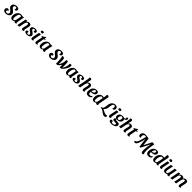

<svg xmlns="http://www.w3.org/2000/svg" viewBox="1605 -5399 10243 10243"><g transform="rotate(45 6726.5 -277.5)"><path d="M206 21Q141 21 96 1.5Q51 -18 28.5 -53Q6 -88 6 -130Q6 -167 21 -195.5Q36 -224 62 -240Q88 -256 122 -256Q147 -256 165.5 -247Q184 -238 194.5 -222.5Q205 -207 205 -186Q205 -181 204.5 -175Q204 -169 202 -164Q197 -166 191 -166.5Q185 -167 180 -167Q159 -167 145 -153Q131 -139 131 -113Q131 -80 157 -61.5Q183 -43 224 -43Q254 -43 279.5 -55Q305 -67 321.5 -91.5Q338 -116 338 -151Q338 -184 321.5 -210Q305 -236 279 -259Q253 -282 225 -304Q195 -327 168 -352Q141 -377 123.5 -409.5Q106 -442 106 -485Q106 -532 127.5 -568.5Q149 -605 184.5 -629.5Q220 -654 265 -667Q310 -680 359 -680Q410 -680 449.5 -667.5Q489 -655 512 -629.5Q535 -604 535 -568Q535 -535 521 -511Q507 -487 485 -474Q463 -461 437 -461Q419 -461 404.5 -466.5Q390 -472 383 -480Q394 -491 402 -509Q410 -527 410 -547Q410 -578 392.5 -597.5Q375 -617 334 -617Q294 -617 266.5 -592.5Q239 -568 239 -527Q239 -496 256 -471.5Q273 -447 299 -426Q325 -405 353 -384Q383 -361 411 -335Q439 -309 456 -275.5Q473 -242 473 -196Q473 -144 450 -103.5Q427 -63 388 -35Q349 -7 301.5 7Q254 21 206 21Z M695 20Q643 20 610 -4.5Q577 -29 561.5 -72Q546 -115 546 -171Q546 -246 567 -311Q588 -376 626.5 -425.5Q665 -475 717 -502.5Q769 -530 829 -530Q879 -530 934 -510L1049 -524L971 -115Q970 -107 968 -95Q966 -83 966 -73Q966 -57 974 -46.5Q982 -36 1000 -34Q995 -16 981 -4Q967 8 949.5 14Q932 20 913 20Q884 20 863 5.5Q842 -9 837 -37Q811 -12 775 4Q739 20 695 20ZM744 -41Q778 -41 800.5 -65Q823 -89 835.5 -124.5Q848 -160 854 -192L900 -442Q882 -456 862.5 -463Q843 -470 826 -470Q796 -470 772.5 -450.5Q749 -431 731.5 -397.5Q714 -364 702.5 -321Q691 -278 685.5 -232Q680 -186 680 -142Q680 -101 693 -71Q706 -41 744 -41Z M1474 20Q1439 20 1417 0.5Q1395 -19 1395 -62Q1395 -84 1401 -118Q1407 -152 1416.5 -191Q1426 -230 1434.5 -268.5Q1443 -307 1449.5 -339Q1456 -371 1456 -390Q1456 -419 1441.5 -436Q1427 -453 1400 -453Q1364 -453 1339.5 -427Q1315 -401 1300 -362Q1285 -323 1277 -285L1221 0L1086 14L1188 -510L1300 -524L1287 -432Q1315 -482 1360.5 -506Q1406 -530 1459 -530Q1521 -530 1554.5 -499.5Q1588 -469 1588 -411Q1588 -384 1582 -348Q1576 -312 1567 -272.5Q1558 -233 1549 -195Q1540 -157 1534 -126Q1528 -95 1528 -77Q1528 -59 1535 -48Q1542 -37 1562 -34Q1555 -6 1529.5 7Q1504 20 1474 20Z M1807 22Q1774 22 1741 16Q1708 10 1681 -3Q1654 -16 1638.5 -36.5Q1623 -57 1623 -85Q1623 -114 1637.5 -131Q1652 -148 1674 -156Q1696 -164 1718 -164Q1731 -164 1745 -161Q1759 -158 1767 -150Q1762 -134 1759 -121Q1756 -108 1756 -91Q1756 -66 1774.5 -50Q1793 -34 1825 -34Q1860 -34 1882.5 -52.5Q1905 -71 1905 -100Q1906 -126 1889.5 -146.5Q1873 -167 1848 -185.5Q1823 -204 1796 -223Q1768 -242 1743 -263.5Q1718 -285 1702 -312.5Q1686 -340 1686 -377Q1686 -415 1706 -444Q1726 -473 1759 -492Q1792 -511 1832 -520.5Q1872 -530 1913 -530Q1951 -530 1988 -520.5Q2025 -511 2049.5 -489Q2074 -467 2074 -428Q2073 -388 2048 -367Q2023 -346 1990 -346Q1977 -346 1961.5 -349.5Q1946 -353 1935 -361Q1941 -374 1944.5 -387.5Q1948 -401 1948 -416Q1949 -443 1932 -459Q1915 -475 1884 -475Q1854 -475 1833 -459Q1812 -443 1811 -413Q1811 -391 1823.5 -372Q1836 -353 1857 -336Q1878 -319 1902 -303Q1934 -282 1963.5 -259.5Q1993 -237 2012.5 -208.5Q2032 -180 2032 -139Q2031 -91 2001 -54.5Q1971 -18 1920 2Q1869 22 1807 22Z M2190 20Q2154 20 2132.5 0Q2111 -20 2111 -57Q2111 -70 2113.5 -90.5Q2116 -111 2120 -133.5Q2124 -156 2128 -176.5Q2132 -197 2134 -210L2195 -510L2330 -524L2249 -115Q2248 -107 2246 -94.5Q2244 -82 2244 -73Q2244 -57 2252.5 -46.5Q2261 -36 2278 -34Q2271 -6 2245.5 7Q2220 20 2190 20ZM2288 -596Q2253 -596 2229.5 -612.5Q2206 -629 2206 -662Q2206 -696 2231 -713.5Q2256 -731 2291 -731Q2327 -731 2350 -714Q2373 -697 2373 -664Q2373 -630 2348.5 -613Q2324 -596 2288 -596Z M2490 21Q2457 21 2432.5 1Q2408 -19 2408 -58Q2408 -78 2413.5 -112.5Q2419 -147 2426.5 -187Q2434 -227 2442 -263Q2450 -299 2454 -320L2482 -465H2414L2418 -495Q2470 -513 2519.5 -543Q2569 -573 2611 -612H2646L2625 -510H2703L2694 -465H2615L2549 -133Q2546 -118 2544 -105.5Q2542 -93 2542 -82Q2541 -52 2554 -42Q2567 -32 2596 -38Q2586 -16 2569.5 -3Q2553 10 2533 15.5Q2513 21 2490 21Z M2840 20Q2788 20 2755 -4.5Q2722 -29 2706.5 -72Q2691 -115 2691 -171Q2691 -246 2712 -311Q2733 -376 2771.5 -425.5Q2810 -475 2862 -502.5Q2914 -530 2974 -530Q3024 -530 3079 -510L3194 -524L3116 -115Q3115 -107 3113 -95Q3111 -83 3111 -73Q3111 -57 3119 -46.5Q3127 -36 3145 -34Q3140 -16 3126 -4Q3112 8 3094.5 14Q3077 20 3058 20Q3029 20 3008 5.5Q2987 -9 2982 -37Q2956 -12 2920 4Q2884 20 2840 20ZM2889 -41Q2923 -41 2945.5 -65Q2968 -89 2980.5 -124.5Q2993 -160 2999 -192L3045 -442Q3027 -456 3007.5 -463Q2988 -470 2971 -470Q2941 -470 2917.5 -450.5Q2894 -431 2876.5 -397.5Q2859 -364 2847.5 -321Q2836 -278 2830.5 -232Q2825 -186 2825 -142Q2825 -101 2838 -71Q2851 -41 2889 -41Z M3580 21Q3515 21 3470 1.5Q3425 -18 3402.5 -53Q3380 -88 3380 -130Q3380 -167 3395 -195.5Q3410 -224 3436 -240Q3462 -256 3496 -256Q3521 -256 3539.5 -247Q3558 -238 3568.5 -222.5Q3579 -207 3579 -186Q3579 -181 3578.5 -175Q3578 -169 3576 -164Q3571 -166 3565 -166.5Q3559 -167 3554 -167Q3533 -167 3519 -153Q3505 -139 3505 -113Q3505 -80 3531 -61.5Q3557 -43 3598 -43Q3628 -43 3653.5 -55Q3679 -67 3695.5 -91.5Q3712 -116 3712 -151Q3712 -184 3695.5 -210Q3679 -236 3653 -259Q3627 -282 3599 -304Q3569 -327 3542 -352Q3515 -377 3497.5 -409.5Q3480 -442 3480 -485Q3480 -532 3501.5 -568.5Q3523 -605 3558.5 -629.5Q3594 -654 3639 -667Q3684 -680 3733 -680Q3784 -680 3823.5 -667.5Q3863 -655 3886 -629.5Q3909 -604 3909 -568Q3909 -535 3895 -511Q3881 -487 3859 -474Q3837 -461 3811 -461Q3793 -461 3778.5 -466.5Q3764 -472 3757 -480Q3768 -491 3776 -509Q3784 -527 3784 -547Q3784 -578 3766.5 -597.5Q3749 -617 3708 -617Q3668 -617 3640.5 -592.5Q3613 -568 3613 -527Q3613 -496 3630 -471.5Q3647 -447 3673 -426Q3699 -405 3727 -384Q3757 -361 3785 -335Q3813 -309 3830 -275.5Q3847 -242 3847 -196Q3847 -144 3824 -103.5Q3801 -63 3762 -35Q3723 -7 3675.5 7Q3628 21 3580 21Z M4036 17Q4027 17 4018 16Q4009 15 3999 13Q3997 -69 3994 -145.5Q3991 -222 3986 -288.5Q3981 -355 3973 -405Q3967 -447 3959 -468Q3951 -489 3932 -500Q3946 -515 3966 -522.5Q3986 -530 4013 -530Q4050 -530 4070 -516Q4090 -502 4099.5 -474.5Q4109 -447 4111 -405Q4113 -389 4114 -362Q4115 -335 4115.5 -302Q4116 -269 4116 -234Q4116 -194 4115.5 -152.5Q4115 -111 4115 -74Q4144 -108 4168.5 -153Q4193 -198 4211.5 -248Q4230 -298 4240.5 -348Q4251 -398 4251 -442Q4251 -456 4249.5 -470.5Q4248 -485 4244 -500Q4256 -512 4275 -521Q4294 -530 4317 -530Q4345 -530 4358.5 -517Q4372 -504 4376.5 -482Q4381 -460 4383 -431Q4384 -412 4385 -385.5Q4386 -359 4386.5 -330Q4387 -301 4387.5 -272Q4388 -243 4388 -219Q4388 -191 4387.5 -154Q4387 -117 4386 -74Q4415 -108 4440 -153Q4465 -198 4483 -248Q4501 -298 4511 -348Q4521 -398 4521 -442Q4521 -456 4520 -470.5Q4519 -485 4514 -500Q4527 -513 4548.5 -521.5Q4570 -530 4593 -530Q4615 -530 4629.5 -522.5Q4644 -515 4651 -499.5Q4658 -484 4658 -460Q4658 -428 4647 -389Q4636 -350 4618.5 -308.5Q4601 -267 4579.5 -228Q4558 -189 4535 -157Q4499 -108 4464 -69Q4429 -30 4390.5 -7Q4352 16 4306 16Q4299 16 4292 15.5Q4285 15 4277 13Q4277 -41 4275.5 -88.5Q4274 -136 4272 -183Q4227 -108 4190 -64Q4153 -20 4116.5 -1.5Q4080 17 4036 17Z M4821 20Q4769 20 4736 -4.5Q4703 -29 4687.5 -72Q4672 -115 4672 -171Q4672 -246 4693 -311Q4714 -376 4752.5 -425.5Q4791 -475 4843 -502.5Q4895 -530 4955 -530Q5005 -530 5060 -510L5175 -524L5097 -115Q5096 -107 5094 -95Q5092 -83 5092 -73Q5092 -57 5100 -46.5Q5108 -36 5126 -34Q5121 -16 5107 -4Q5093 8 5075.5 14Q5058 20 5039 20Q5010 20 4989 5.5Q4968 -9 4963 -37Q4937 -12 4901 4Q4865 20 4821 20ZM4870 -41Q4904 -41 4926.5 -65Q4949 -89 4961.5 -124.5Q4974 -160 4980 -192L5026 -442Q5008 -456 4988.5 -463Q4969 -470 4952 -470Q4922 -470 4898.5 -450.5Q4875 -431 4857.5 -397.5Q4840 -364 4828.5 -321Q4817 -278 4811.5 -232Q4806 -186 4806 -142Q4806 -101 4819 -71Q4832 -41 4870 -41Z M5371 22Q5338 22 5305 16Q5272 10 5245 -3Q5218 -16 5202.5 -36.5Q5187 -57 5187 -85Q5187 -114 5201.5 -131Q5216 -148 5238 -156Q5260 -164 5282 -164Q5295 -164 5309 -161Q5323 -158 5331 -150Q5326 -134 5323 -121Q5320 -108 5320 -91Q5320 -66 5338.5 -50Q5357 -34 5389 -34Q5424 -34 5446.5 -52.5Q5469 -71 5469 -100Q5470 -126 5453.5 -146.5Q5437 -167 5412 -185.5Q5387 -204 5360 -223Q5332 -242 5307 -263.5Q5282 -285 5266 -312.5Q5250 -340 5250 -377Q5250 -415 5270 -444Q5290 -473 5323 -492Q5356 -511 5396 -520.5Q5436 -530 5477 -530Q5515 -530 5552 -520.5Q5589 -511 5613.5 -489Q5638 -467 5638 -428Q5637 -388 5612 -367Q5587 -346 5554 -346Q5541 -346 5525.5 -349.5Q5510 -353 5499 -361Q5505 -374 5508.5 -387.5Q5512 -401 5512 -416Q5513 -443 5496 -459Q5479 -475 5448 -475Q5418 -475 5397 -459Q5376 -443 5375 -413Q5375 -391 5387.5 -372Q5400 -353 5421 -336Q5442 -319 5466 -303Q5498 -282 5527.5 -259.5Q5557 -237 5576.5 -208.5Q5596 -180 5596 -139Q5595 -91 5565 -54.5Q5535 -18 5484 2Q5433 22 5371 22Z M6055 20Q6020 20 5998 0.5Q5976 -19 5976 -62Q5976 -84 5982 -118Q5988 -152 5997.5 -191Q6007 -230 6015.5 -268.5Q6024 -307 6030.5 -339Q6037 -371 6037 -390Q6037 -419 6022.5 -436Q6008 -453 5981 -453Q5945 -453 5920.5 -427Q5896 -401 5881 -362Q5866 -323 5858 -285L5802 0L5667 14L5757 -445L5870 -437Q5900 -483 5943.5 -506.5Q5987 -530 6040 -530Q6102 -530 6135.5 -499.5Q6169 -469 6169 -410Q6169 -383 6163 -347.5Q6157 -312 6148 -272.5Q6139 -233 6130 -195Q6121 -157 6115 -126Q6109 -95 6109 -77Q6109 -59 6116 -48Q6123 -37 6143 -34Q6136 -6 6110.5 7Q6085 20 6055 20ZM5868 -414 5754 -432Q5762 -473 5770 -521Q5778 -569 5784 -615Q5790 -661 5791 -697Q5791 -708 5790.5 -718Q5790 -728 5789 -737Q5803 -746 5820 -750Q5837 -754 5854 -754Q5884 -754 5907 -737Q5930 -720 5930 -678Q5930 -665 5926 -641Q5922 -617 5915.5 -587.5Q5909 -558 5901 -526.5Q5893 -495 5884.5 -466Q5876 -437 5868 -414Z M6426 20Q6368 20 6325 -1.5Q6282 -23 6258.5 -67.5Q6235 -112 6235 -181Q6235 -244 6253 -306.5Q6271 -369 6307.5 -419Q6344 -469 6400 -499.5Q6456 -530 6533 -530Q6573 -530 6606 -519.5Q6639 -509 6658.5 -483Q6678 -457 6678 -412Q6678 -357 6645.5 -318Q6613 -279 6556 -258.5Q6499 -238 6425 -237Q6413 -236 6398 -236.5Q6383 -237 6372 -238Q6371 -223 6370 -208.5Q6369 -194 6369 -183Q6369 -131 6388.5 -102.5Q6408 -74 6459 -74Q6501 -74 6536.5 -94Q6572 -114 6591 -149Q6605 -145 6610 -132.5Q6615 -120 6615 -107Q6615 -74 6591.5 -45Q6568 -16 6526 2Q6484 20 6426 20ZM6379 -285Q6413 -285 6445 -293.5Q6477 -302 6502.5 -318Q6528 -334 6543 -359.5Q6558 -385 6558 -418Q6557 -445 6545.5 -460Q6534 -475 6510 -475Q6484 -475 6462.5 -459Q6441 -443 6424.5 -416Q6408 -389 6396.5 -355Q6385 -321 6379 -285Z M6853 20Q6801 20 6768 -4.5Q6735 -29 6719.5 -72Q6704 -115 6704 -171Q6704 -246 6725.5 -311Q6747 -376 6785 -425.5Q6823 -475 6875 -502.5Q6927 -530 6988 -530Q7015 -530 7039.5 -525Q7064 -520 7088 -511L7202 -491Q7185 -400 7167 -306.5Q7149 -213 7129 -115Q7128 -107 7126 -95Q7124 -83 7124 -73Q7124 -57 7132 -46.5Q7140 -36 7158 -34Q7153 -16 7139 -4Q7125 8 7107.5 14Q7090 20 7071 20Q7042 20 7021 5.5Q7000 -9 6995 -37Q6969 -12 6933 4Q6897 20 6853 20ZM6902 -41Q6936 -41 6958.5 -65Q6981 -89 6993.5 -124.5Q7006 -160 7012 -192L7058 -442Q7040 -456 7020.5 -463Q7001 -470 6984 -470Q6954 -470 6930.5 -450.5Q6907 -431 6889.5 -397.5Q6872 -364 6860.5 -321Q6849 -278 6843.5 -232Q6838 -186 6838 -142Q6838 -101 6851 -71Q6864 -41 6902 -41ZM7200 -481 7069 -489Q7080 -544 7087.5 -597Q7095 -650 7095 -690Q7095 -703 7094.5 -714.5Q7094 -726 7092 -737Q7104 -744 7122.5 -749Q7141 -754 7159 -754Q7188 -754 7212 -737.5Q7236 -721 7235 -679Q7235 -667 7230 -636Q7225 -605 7217 -564Q7209 -523 7200 -481Z M7473 -52 7410 -74Q7445 -103 7463 -141.5Q7481 -180 7489 -232.5Q7497 -285 7503 -355Q7511 -457 7549.5 -530.5Q7588 -604 7652 -643.5Q7716 -683 7800 -683Q7848 -683 7885.5 -665.5Q7923 -648 7945 -616Q7967 -584 7966 -539Q7966 -507 7953.5 -479Q7941 -451 7918 -433.5Q7895 -416 7863 -416Q7848 -416 7835 -420.5Q7822 -425 7813 -433Q7826 -446 7833.5 -473Q7841 -500 7841 -529Q7842 -574 7822.5 -597.5Q7803 -621 7771 -621Q7737 -621 7714 -603Q7691 -585 7676 -549.5Q7661 -514 7652 -464Q7643 -414 7637 -351Q7631 -277 7608.5 -218Q7586 -159 7552 -117Q7518 -75 7473 -52ZM7791 180Q7742 180 7700.5 160.5Q7659 141 7621.5 113Q7584 85 7548 56.5Q7512 28 7475 8.5Q7438 -11 7397 -11Q7382 -11 7372 -9Q7362 -7 7354 -4Q7350 -9 7347 -16.5Q7344 -24 7344 -31Q7344 -46 7352 -58Q7360 -70 7376 -77Q7392 -84 7418 -84Q7453 -84 7490.5 -70Q7528 -56 7567.5 -34.5Q7607 -13 7647 8.5Q7687 30 7725.5 44Q7764 58 7801 58Q7823 58 7842.5 53.5Q7862 49 7878 41Q7892 50 7898.5 64.5Q7905 79 7905 95Q7905 114 7892 133.5Q7879 153 7853.5 166.5Q7828 180 7791 180Z M8042 20Q8006 20 7984.5 0Q7963 -20 7963 -57Q7963 -70 7965.5 -90.5Q7968 -111 7972 -133.5Q7976 -156 7980 -176.5Q7984 -197 7986 -210L8047 -510L8182 -524L8101 -115Q8100 -107 8098 -94.5Q8096 -82 8096 -73Q8096 -57 8104.5 -46.5Q8113 -36 8130 -34Q8123 -6 8097.5 7Q8072 20 8042 20ZM8140 -596Q8105 -596 8081.5 -612.5Q8058 -629 8058 -662Q8058 -696 8083 -713.5Q8108 -731 8143 -731Q8179 -731 8202 -714Q8225 -697 8225 -664Q8225 -630 8200.5 -613Q8176 -596 8140 -596Z M8371 199Q8330 199 8293 193.5Q8256 188 8227.5 176.5Q8199 165 8183 145.5Q8167 126 8168 97Q8168 63 8190 42.5Q8212 22 8249 22Q8273 22 8292 30Q8311 38 8324 53Q8315 60 8310 69.5Q8305 79 8305 91Q8305 117 8329.5 128.5Q8354 140 8401 140Q8433 140 8465 129.5Q8497 119 8517.5 97Q8538 75 8539 40Q8539 9 8509 1.5Q8479 -6 8409 -6Q8360 -6 8326.5 -14Q8293 -22 8276.5 -39.5Q8260 -57 8260 -85Q8260 -116 8281 -145Q8302 -174 8333 -194Q8295 -210 8273.5 -241Q8252 -272 8252 -319Q8252 -390 8286.5 -436.5Q8321 -483 8377.5 -506.5Q8434 -530 8501 -530Q8533 -530 8554 -526Q8575 -522 8591 -518Q8607 -514 8625 -514Q8667 -514 8686 -534.5Q8705 -555 8706 -584Q8706 -607 8690 -629Q8704 -641 8720 -648Q8736 -655 8753 -655Q8778 -655 8792 -640Q8806 -625 8806 -600Q8806 -569 8787.5 -540Q8769 -511 8737 -491Q8705 -471 8663 -465Q8673 -449 8678.5 -430Q8684 -411 8684 -388Q8684 -321 8650.5 -273.5Q8617 -226 8560.5 -201Q8504 -176 8435 -176Q8424 -176 8414 -176.5Q8404 -177 8393 -178Q8385 -172 8378.5 -163Q8372 -154 8372 -141Q8372 -122 8394 -118Q8416 -114 8460 -114H8518Q8599 -114 8634.5 -84.5Q8670 -55 8670 -5Q8670 46 8642.5 84Q8615 122 8571 147.5Q8527 173 8474.5 186Q8422 199 8371 199ZM8450 -228Q8490 -228 8513.5 -253Q8537 -278 8548 -315.5Q8559 -353 8560 -389Q8559 -427 8542 -452.5Q8525 -478 8486 -478Q8457 -478 8436 -463.5Q8415 -449 8401.5 -424Q8388 -399 8381.5 -369Q8375 -339 8375 -308Q8375 -271 8394 -249.5Q8413 -228 8450 -228Z M9138 20Q9103 20 9081 0.5Q9059 -19 9059 -62Q9059 -84 9065 -118Q9071 -152 9080.5 -191Q9090 -230 9098.5 -268.5Q9107 -307 9113.5 -339Q9120 -371 9120 -390Q9120 -419 9105.5 -436Q9091 -453 9064 -453Q9028 -453 9003.5 -427Q8979 -401 8964 -362Q8949 -323 8941 -285L8885 0L8750 14L8840 -445L8953 -437Q8983 -483 9026.5 -506.5Q9070 -530 9123 -530Q9185 -530 9218.5 -499.5Q9252 -469 9252 -410Q9252 -383 9246 -347.5Q9240 -312 9231 -272.5Q9222 -233 9213 -195Q9204 -157 9198 -126Q9192 -95 9192 -77Q9192 -59 9199 -48Q9206 -37 9226 -34Q9219 -6 9193.5 7Q9168 20 9138 20ZM8951 -414 8837 -432Q8845 -473 8853 -521Q8861 -569 8867 -615Q8873 -661 8874 -697Q8874 -708 8873.5 -718Q8873 -728 8872 -737Q8886 -746 8903 -750Q8920 -754 8937 -754Q8967 -754 8990 -737Q9013 -720 9013 -678Q9013 -665 9009 -641Q9005 -617 8998.5 -587.5Q8992 -558 8984 -526.5Q8976 -495 8967.5 -466Q8959 -437 8951 -414Z M9429 21Q9396 21 9371.5 1Q9347 -19 9347 -58Q9347 -78 9352.5 -112.5Q9358 -147 9365.5 -187Q9373 -227 9381 -263Q9389 -299 9393 -320L9421 -465H9353L9357 -495Q9409 -513 9458.5 -543Q9508 -573 9550 -612H9585L9564 -510H9642L9633 -465H9554L9488 -133Q9485 -118 9483 -105.5Q9481 -93 9481 -82Q9480 -52 9493 -42Q9506 -32 9535 -38Q9525 -16 9508.5 -3Q9492 10 9472 15.5Q9452 21 9429 21Z M10278 0 10214 -507 10207 -512 10164 -660H10316L10370 -212H10373L10595 -659H10744L10605 -502L10351 0ZM9950 23Q9918 23 9899.5 6Q9881 -11 9881 -34Q9881 -46 9886 -54Q9919 -57 9946.5 -75Q9974 -93 9997 -127Q10020 -161 10040.5 -212Q10061 -263 10081 -329.5Q10101 -396 10121 -479Q10141 -562 10165 -660L10226 -571Q10196 -414 10166 -307.5Q10136 -201 10108 -135.5Q10080 -70 10053 -35.5Q10026 -1 10000.5 11Q9975 23 9950 23ZM9933 -377Q9900 -377 9877 -392.5Q9854 -408 9842.5 -435Q9831 -462 9831 -497Q9832 -532 9846 -566.5Q9860 -601 9888.5 -629Q9917 -657 9960 -673.5Q10003 -690 10062 -690Q10110 -690 10150.5 -683.5Q10191 -677 10230.5 -669.5Q10270 -662 10314 -660L10251 -592L10156 -618L10151 -627Q10123 -635 10089 -635Q10032 -635 9998 -599Q9964 -563 9963 -496Q9962 -470 9967.5 -445.5Q9973 -421 9985 -394Q9974 -385 9959.5 -381Q9945 -377 9933 -377ZM10649 159Q10627 159 10609 149.5Q10591 140 10578.5 117.5Q10566 95 10560 57Q10554 19 10555 -38Q10556 -88 10561.5 -161Q10567 -234 10579.5 -327Q10592 -420 10615 -530L10610 -543L10595 -659H10749Q10739 -601 10728 -533Q10717 -465 10707.5 -393Q10698 -321 10691.5 -252Q10685 -183 10684 -123Q10683 -38 10694 21Q10705 80 10732 104Q10728 117 10715.5 130Q10703 143 10685.5 151Q10668 159 10649 159Z M10972 20Q10914 20 10871 -1.5Q10828 -23 10804.5 -67.5Q10781 -112 10781 -181Q10781 -244 10799 -306.5Q10817 -369 10853.5 -419Q10890 -469 10946 -499.5Q11002 -530 11079 -530Q11119 -530 11152 -519.5Q11185 -509 11204.5 -483Q11224 -457 11224 -412Q11224 -357 11191.5 -318Q11159 -279 11102 -258.5Q11045 -238 10971 -237Q10959 -236 10944 -236.5Q10929 -237 10918 -238Q10917 -223 10916 -208.5Q10915 -194 10915 -183Q10915 -131 10934.5 -102.5Q10954 -74 11005 -74Q11047 -74 11082.5 -94Q11118 -114 11137 -149Q11151 -145 11156 -132.5Q11161 -120 11161 -107Q11161 -74 11137.5 -45Q11114 -16 11072 2Q11030 20 10972 20ZM10925 -285Q10959 -285 10991 -293.5Q11023 -302 11048.5 -318Q11074 -334 11089 -359.5Q11104 -385 11104 -418Q11103 -445 11091.5 -460Q11080 -475 11056 -475Q11030 -475 11008.5 -459Q10987 -443 10970.5 -416Q10954 -389 10942.5 -355Q10931 -321 10925 -285Z M11399 20Q11347 20 11314 -4.5Q11281 -29 11265.5 -72Q11250 -115 11250 -171Q11250 -246 11271.5 -311Q11293 -376 11331 -425.5Q11369 -475 11421 -502.5Q11473 -530 11534 -530Q11561 -530 11585.5 -525Q11610 -520 11634 -511L11748 -491Q11731 -400 11713 -306.5Q11695 -213 11675 -115Q11674 -107 11672 -95Q11670 -83 11670 -73Q11670 -57 11678 -46.5Q11686 -36 11704 -34Q11699 -16 11685 -4Q11671 8 11653.5 14Q11636 20 11617 20Q11588 20 11567 5.5Q11546 -9 11541 -37Q11515 -12 11479 4Q11443 20 11399 20ZM11448 -41Q11482 -41 11504.5 -65Q11527 -89 11539.5 -124.5Q11552 -160 11558 -192L11604 -442Q11586 -456 11566.5 -463Q11547 -470 11530 -470Q11500 -470 11476.5 -450.5Q11453 -431 11435.5 -397.5Q11418 -364 11406.5 -321Q11395 -278 11389.5 -232Q11384 -186 11384 -142Q11384 -101 11397 -71Q11410 -41 11448 -41ZM11746 -481 11615 -489Q11626 -544 11633.5 -597Q11641 -650 11641 -690Q11641 -703 11640.5 -714.5Q11640 -726 11638 -737Q11650 -744 11668.5 -749Q11687 -754 11705 -754Q11734 -754 11758 -737.5Q11782 -721 11781 -679Q11781 -667 11776 -636Q11771 -605 11763 -564Q11755 -523 11746 -481Z M11885 20Q11849 20 11827.5 0Q11806 -20 11806 -57Q11806 -70 11808.5 -90.5Q11811 -111 11815 -133.5Q11819 -156 11823 -176.5Q11827 -197 11829 -210L11890 -510L12025 -524L11944 -115Q11943 -107 11941 -94.5Q11939 -82 11939 -73Q11939 -57 11947.5 -46.5Q11956 -36 11973 -34Q11966 -6 11940.5 7Q11915 20 11885 20ZM11983 -596Q11948 -596 11924.5 -612.5Q11901 -629 11901 -662Q11901 -696 11926 -713.5Q11951 -731 11986 -731Q12022 -731 12045 -714Q12068 -697 12068 -664Q12068 -630 12043.5 -613Q12019 -596 11983 -596Z M12223 20Q12176 20 12145 2.5Q12114 -15 12099.5 -47Q12085 -79 12085 -122Q12085 -150 12092 -196.5Q12099 -243 12114.5 -319Q12130 -395 12153 -510L12286 -524Q12264 -421 12250.5 -352.5Q12237 -284 12228.5 -240Q12220 -196 12217 -169Q12214 -142 12214 -121Q12214 -101 12219 -82.5Q12224 -64 12236.5 -52.5Q12249 -41 12272 -41Q12306 -41 12328.5 -64.5Q12351 -88 12364 -123Q12377 -158 12383 -192L12443 -510L12578 -524L12499 -115Q12498 -107 12496 -95Q12494 -83 12494 -73Q12494 -57 12502.5 -46.5Q12511 -36 12529 -34Q12524 -16 12510 -4Q12496 8 12478.5 14Q12461 20 12442 20Q12413 20 12392 5.5Q12371 -9 12365 -37Q12343 -7 12303.5 6.5Q12264 20 12223 20Z M13300 20Q13265 20 13243 0.5Q13221 -19 13221 -62Q13221 -84 13227 -118Q13233 -152 13242 -191Q13251 -230 13260 -268.5Q13269 -307 13275.5 -339Q13282 -371 13282 -390Q13282 -419 13267 -436Q13252 -453 13224 -453Q13195 -453 13174.5 -437Q13154 -421 13140 -395.5Q13126 -370 13117 -340.5Q13108 -311 13103 -285L13048 0L12912 14L12964 -242Q12967 -255 12971.5 -274.5Q12976 -294 12979.5 -315.5Q12983 -337 12985.5 -356.5Q12988 -376 12988 -389Q12988 -419 12974 -436Q12960 -453 12931 -453Q12903 -453 12883 -437.5Q12863 -422 12849.5 -397Q12836 -372 12827.5 -342.5Q12819 -313 12814 -285L12758 0L12623 14L12725 -510L12837 -524L12824 -432Q12851 -483 12894 -506.5Q12937 -530 12992 -530Q13044 -530 13074 -509Q13104 -488 13114 -442Q13142 -489 13186.5 -509.5Q13231 -530 13282 -530Q13346 -530 13380 -499.5Q13414 -469 13414 -410Q13414 -383 13407.5 -347.5Q13401 -312 13392.5 -272.5Q13384 -233 13375 -195Q13366 -157 13360 -126Q13354 -95 13354 -77Q13354 -60 13361 -48.5Q13368 -37 13388 -34Q13381 -6 13355.5 7Q13330 20 13300 20Z"/></g></svg>

Font: Sansita Swashed Light Medium
Style: Regular
Weight: 500
Version: Version 1.003